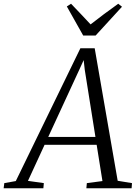

<svg xmlns="http://www.w3.org/2000/svg" viewBox="-80 -1007 742 1027"><path d="M-60.5 0 -57 -27.5 4.5 -38.5 350 -749H426.5L549.5 -40L626 -27.5L624 0H382L384.5 -27.5L468 -38.5L437 -232.5H158.5L69.5 -39.5L154.5 -27.5L152 0ZM178 -274.5H430.5L373.5 -633L367.5 -685.5L345 -636ZM365 -817 277.5 -972.5 300 -987Q326 -959.5 352 -932.5Q378 -905.5 404.5 -876.5Q438.5 -903.5 475 -930.5Q511.5 -957.5 552.5 -987L572.5 -971L431.5 -817Z"/></svg>

Font: Merriweather 72pt Light
Style: Italic
Weight: 300
Italic angle: -7.8°
Version: Version 2.101